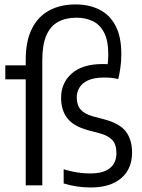

<svg xmlns="http://www.w3.org/2000/svg" viewBox="-20 -838 643 868"><path d="M391 9.5Q358.4 9.5 327.6 5Q296.7 0.4 267.8 -8.7V-72.9Q289.7 -66.1 310.1 -61.9Q330.6 -57.6 350.1 -55.8Q369.6 -53.9 389 -53.9Q447.2 -53.9 476.8 -77.8Q506.3 -101.8 506.3 -145.8Q506.3 -185.1 487.6 -204.9Q468.9 -224.8 432.8 -234.8L378 -249.4Q312.8 -267 284.5 -303.2Q256.2 -339.5 256.2 -396Q256.2 -463.2 304.6 -505.9Q353 -548.5 444.8 -548.5Q451.9 -548.5 461.8 -548.1Q471.7 -547.7 482.2 -546.7Q492.7 -545.8 501.7 -544.1L460.9 -511.5Q464.7 -530.6 467.1 -550.5Q469.5 -570.3 469.5 -591.9Q469.5 -654.6 450.5 -690.9Q431.5 -727.2 399.1 -742.6Q366.6 -758 326.3 -758Q277.7 -758 242.9 -739.2Q208.1 -720.5 189.7 -678.2Q171.2 -636 171.2 -565.5V0H96.3V-568Q96.3 -651.8 123.8 -707.3Q151.2 -762.8 201.9 -790.4Q252.5 -818 322.2 -818Q381.2 -818 427.8 -795.4Q474.5 -772.8 501.5 -723.2Q528.5 -673.6 528.5 -592.1Q528.5 -560.5 524 -530.1Q519.5 -499.6 514.7 -480.5Q499.6 -484.1 485 -485.8Q470.4 -487.4 449.9 -487.4Q406.4 -487.4 379.2 -475.2Q352 -463 339.5 -442.5Q327 -422 327 -397.3Q327 -362.7 344.5 -342.8Q362 -322.8 398.5 -312.4L453.3 -297.9Q522.1 -279.4 549.6 -242.6Q577.1 -205.8 577.1 -148.3Q577.1 -74.5 527.9 -32.5Q478.7 9.5 391 9.5ZM4 -479.4V-542.6H133.7V-479.4Z"/></svg>

Font: Encode Sans Condensed Thin
Style: Regular
Weight: 100
Width: 3
Designer: Multiple Designers
Foundry: Impallari Type
Version: Version 3.002